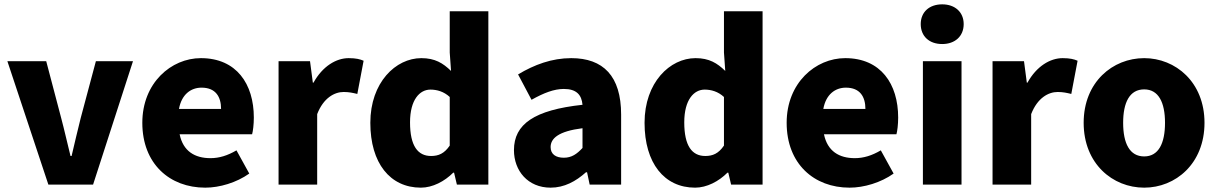

<svg xmlns="http://www.w3.org/2000/svg" viewBox="-20 -851 5612 885"><path d="M203 0H409L593 -569H422L352 -307C338 -251 324 -192 310 -132H305C290 -192 277 -251 262 -307L193 -569H14Z M926 14C992 14 1070 -9 1129 -51L1070 -158C1029 -134 991 -122 950 -122C878 -122 824 -154 808 -232H1142C1146 -246 1150 -277 1150 -309C1150 -464 1070 -583 906 -583C769 -583 636 -469 636 -285C636 -96 762 14 926 14ZM805 -349C817 -416 860 -447 909 -447C974 -447 999 -405 999 -349Z M1264 0H1442V-325C1471 -400 1522 -427 1564 -427C1589 -427 1606 -423 1627 -418L1656 -571C1640 -578 1621 -583 1587 -583C1530 -583 1467 -546 1425 -470H1422L1409 -569H1264Z M1920 14C1974 14 2029 -15 2069 -55H2073L2086 0H2231V-799H2053V-609L2059 -524C2022 -560 1985 -583 1922 -583C1804 -583 1687 -471 1687 -285C1687 -99 1778 14 1920 14ZM1967 -132C1906 -132 1870 -178 1870 -287C1870 -392 1915 -438 1964 -438C1994 -438 2026 -429 2053 -404V-180C2028 -143 2001 -132 1967 -132Z M2518 14C2581 14 2634 -15 2681 -57H2686L2698 0H2843V-323C2843 -501 2760 -583 2613 -583C2524 -583 2443 -553 2368 -508L2430 -391C2487 -423 2534 -441 2579 -441C2637 -441 2661 -414 2665 -368C2443 -344 2349 -279 2349 -159C2349 -64 2413 14 2518 14ZM2579 -124C2542 -124 2518 -140 2518 -173C2518 -213 2554 -246 2665 -260V-169C2639 -141 2615 -124 2579 -124Z M3184 14C3238 14 3293 -15 3333 -55H3337L3350 0H3495V-799H3317V-609L3323 -524C3286 -560 3249 -583 3186 -583C3068 -583 2951 -471 2951 -285C2951 -99 3042 14 3184 14ZM3231 -132C3170 -132 3134 -178 3134 -287C3134 -392 3179 -438 3228 -438C3258 -438 3290 -429 3317 -404V-180C3292 -143 3265 -132 3231 -132Z M3896 14C3962 14 4040 -9 4099 -51L4040 -158C3999 -134 3961 -122 3920 -122C3848 -122 3794 -154 3778 -232H4112C4116 -246 4120 -277 4120 -309C4120 -464 4040 -583 3876 -583C3739 -583 3606 -469 3606 -285C3606 -96 3732 14 3896 14ZM3775 -349C3787 -416 3830 -447 3879 -447C3944 -447 3969 -405 3969 -349Z M4234 0H4412V-569H4234ZM4323 -648C4382 -648 4422 -684 4422 -740C4422 -795 4382 -831 4323 -831C4263 -831 4224 -795 4224 -740C4224 -684 4263 -648 4323 -648Z M4555 0H4733V-325C4762 -400 4813 -427 4855 -427C4880 -427 4897 -423 4918 -418L4947 -571C4931 -578 4912 -583 4878 -583C4821 -583 4758 -546 4716 -470H4713L4700 -569H4555Z M5254 14C5398 14 5532 -96 5532 -285C5532 -473 5398 -583 5254 -583C5109 -583 4975 -473 4975 -285C4975 -96 5109 14 5254 14ZM5254 -130C5187 -130 5157 -190 5157 -285C5157 -379 5187 -439 5254 -439C5320 -439 5350 -379 5350 -285C5350 -190 5320 -130 5254 -130Z"/></svg>

Font: ChiuKong Gothic MN Heavy
Style: Regular
Weight: 900
Designer: Ryoko NISHIZUKA 西塚涼子 (kana, bopomofo & ideographs); Paul D. Hunt (Latin, Greek & Cyrillic); Sandoll Communications 산돌커뮤니
Foundry: Adobe
Version: Version 1.300